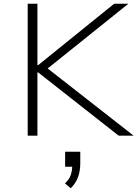

<svg xmlns="http://www.w3.org/2000/svg" viewBox="-20 -725 743 1026"><path d="M128 0V-705H180V-377H184L590 -705H666L216 -344L217 -373L694 0H614L184 -338H180V0ZM358 281 327 255Q350 234 358 210.5Q366 187 366 158L374 166H328V86H409V147Q409 189 397 221.5Q385 254 358 281Z"/></svg>

Font: Nunito Sans 7pt SemiExpanded ExtraLight
Style: Regular
Weight: 250
Width: 6
Designer: Vernon Adams
Foundry: Vernon Adams
Version: Version 3.101;gftools[0.9.27]